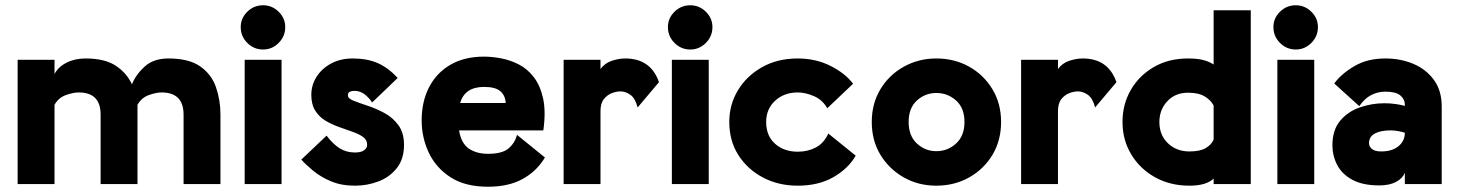

<svg xmlns="http://www.w3.org/2000/svg" viewBox="-20 -699 5532 729"><path d="M47 0V-472H187V-418Q201 -445 232.5 -461Q264 -477 305 -477Q378 -477 419.5 -449.5Q461 -422 481 -379Q496 -416 529.5 -446.5Q563 -477 620 -477Q697 -477 740 -447Q783 -417 800 -368Q817 -319 817 -264V0H677V-264Q677 -348 593 -348Q573 -348 545 -338Q517 -328 502 -301V0H362V-264Q362 -348 279 -348Q258 -348 230 -338Q202 -328 187 -301V0Z M909 0V-472H1049V0ZM979 -511Q944 -511 919 -536Q894 -561 894 -596Q894 -630 919 -654.5Q944 -679 979 -679Q1013 -679 1038 -654.5Q1063 -630 1063 -596Q1063 -561 1038 -536Q1013 -511 979 -511Z M1328 6Q1276 6 1237 -10.5Q1198 -27 1170 -50Q1142 -73 1124 -93L1220 -184Q1244 -152 1269.5 -136Q1295 -120 1328 -120Q1351 -120 1362.5 -128.5Q1374 -137 1374 -149Q1374 -168 1358.5 -179Q1343 -190 1319 -198.5Q1295 -207 1268 -216.5Q1241 -226 1217 -240Q1193 -254 1177.5 -278Q1162 -302 1162 -339Q1162 -376 1182 -407.5Q1202 -439 1237.5 -458Q1273 -477 1319 -477Q1374 -477 1414 -459.5Q1454 -442 1490 -403L1393 -310Q1382 -327 1365 -340.5Q1348 -354 1325 -354Q1317 -354 1309 -351Q1301 -348 1301 -337Q1301 -325 1322.5 -316.5Q1344 -308 1376 -297.5Q1408 -287 1439.5 -270Q1471 -253 1492.5 -224Q1514 -195 1514 -149Q1514 -95 1486.5 -60.5Q1459 -26 1416.5 -10Q1374 6 1328 6Z M2049 -101Q2018 -49 1964.5 -19.5Q1911 10 1833 10Q1746 10 1690.5 -26Q1635 -62 1608 -119.5Q1581 -177 1581 -242Q1581 -313 1609 -367.5Q1637 -422 1690 -453Q1743 -484 1818 -484Q1848 -484 1882.5 -477.5Q1917 -471 1949.5 -454.5Q1982 -438 2006.5 -406.5Q2031 -375 2042 -325.5Q2053 -276 2043 -204H1723Q1731 -155 1760 -135Q1789 -115 1833 -115Q1887 -115 1911 -135.5Q1935 -156 1943 -187ZM1818 -369Q1745 -369 1727 -308H1900Q1899 -335 1880.5 -352Q1862 -369 1818 -369Z M2120 0V-472H2260V-437Q2276 -459 2302.5 -468Q2329 -477 2354 -477Q2451 -477 2482 -387L2401 -291Q2392 -326 2373.5 -339Q2355 -352 2336 -352Q2321 -352 2303.5 -345.5Q2286 -339 2273 -323Q2260 -307 2260 -277V0Z M2531 0V-472H2671V0ZM2601 -511Q2566 -511 2541 -536Q2516 -561 2516 -596Q2516 -630 2541 -654.5Q2566 -679 2601 -679Q2635 -679 2660 -654.5Q2685 -630 2685 -596Q2685 -561 2660 -536Q2635 -511 2601 -511Z M3009 6Q2935 6 2876 -25.5Q2817 -57 2783 -111Q2749 -165 2749 -236Q2749 -302 2782 -356.5Q2815 -411 2873.5 -444Q2932 -477 3009 -477Q3078 -477 3134 -448.5Q3190 -420 3219 -381L3121 -288Q3103 -320 3070.5 -334Q3038 -348 3009 -348Q2957 -348 2923 -316.5Q2889 -285 2889 -236Q2889 -183 2923 -153Q2957 -123 3009 -123Q3047 -123 3077.5 -139Q3108 -155 3125 -192L3229 -108Q3201 -59 3144.5 -26.5Q3088 6 3009 6Z M3535 6Q3467 6 3411.5 -25.5Q3356 -57 3323 -111Q3290 -165 3290 -236Q3290 -306 3323 -360.5Q3356 -415 3412 -446Q3468 -477 3535 -477Q3604 -477 3659.5 -446Q3715 -415 3748 -360.5Q3781 -306 3781 -236Q3781 -166 3748.5 -111.5Q3716 -57 3660 -25.5Q3604 6 3535 6ZM3535 -125Q3578 -125 3610 -154Q3642 -183 3642 -236Q3642 -289 3610 -317.5Q3578 -346 3535 -346Q3493 -346 3461.5 -317.5Q3430 -289 3430 -236Q3430 -183 3461.5 -154Q3493 -125 3535 -125Z M3857 0V-472H3997V-437Q4013 -459 4039.5 -468Q4066 -477 4091 -477Q4188 -477 4219 -387L4138 -291Q4129 -326 4110.5 -339Q4092 -352 4073 -352Q4058 -352 4040.5 -345.5Q4023 -339 4010 -323Q3997 -307 3997 -277V0Z M4729 -660V0H4588V-21Q4560 6 4496 6Q4423 6 4365.5 -26Q4308 -58 4275 -113Q4242 -168 4242 -236Q4242 -303 4273.5 -357.5Q4305 -412 4361 -444.5Q4417 -477 4491 -477Q4524 -477 4547 -471.5Q4570 -466 4588 -454V-660ZM4491 -347Q4442 -347 4412 -314.5Q4382 -282 4382 -236Q4382 -186 4414.5 -155Q4447 -124 4496 -124Q4537 -124 4558.5 -137Q4580 -150 4588 -169V-298Q4579 -317 4555.5 -332Q4532 -347 4491 -347Z M4830 0V-472H4970V0ZM4900 -511Q4865 -511 4840 -536Q4815 -561 4815 -596Q4815 -630 4840 -654.5Q4865 -679 4900 -679Q4934 -679 4959 -654.5Q4984 -630 4984 -596Q4984 -561 4959 -536Q4934 -511 4900 -511Z M5217 5Q5154 5 5114.5 -16.5Q5075 -38 5057 -73Q5039 -108 5039 -147Q5039 -205 5068 -240Q5097 -275 5142.5 -291Q5188 -307 5237 -307Q5258 -307 5279 -304Q5300 -301 5314 -297V-302Q5314 -322 5297 -336.5Q5280 -351 5240 -351Q5211 -351 5186 -338Q5161 -325 5141 -296L5046 -382Q5073 -419 5122.5 -448Q5172 -477 5240 -477Q5298 -477 5346.5 -456.5Q5395 -436 5424.5 -395.5Q5454 -355 5454 -295V0H5314V-43Q5305 -21 5280 -8Q5255 5 5217 5ZM5224 -124Q5266 -124 5290 -144Q5314 -164 5314 -195Q5302 -199 5287 -201.5Q5272 -204 5261 -204Q5222 -204 5200 -192Q5178 -180 5178 -155Q5178 -143 5189 -133.5Q5200 -124 5224 -124Z"/></svg>

Font: Lil Grotesk Black
Style: Regular
Weight: 900
Designer: Bastien Sozeau
Foundry: NBR — Bastien Sozeau
Version: Version 3.003; ttfautohint (v1.8.4.7-5d5b);gftools[0.9.33]